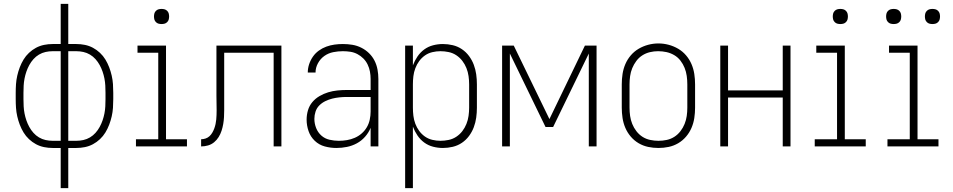

<svg xmlns="http://www.w3.org/2000/svg" viewBox="-20 -755 4915 990"><path d="M293 215V8H252Q229 8 207 3.5Q185 -1 165.5 -11.5Q146 -22 129.5 -37.5Q113 -53 101.5 -72Q90 -91 82 -112Q74 -133 69 -155Q64 -177 62.5 -199Q61 -221 61 -244V-276Q61 -299 62.5 -321Q64 -343 69 -365Q74 -387 82 -408Q90 -429 101.5 -448Q113 -467 129.5 -482.5Q146 -498 165.5 -508.5Q185 -519 207 -523.5Q229 -528 252 -528H293V-735H332V-528H373Q396 -528 418 -523.5Q440 -519 459.5 -508.5Q479 -498 495.5 -482.5Q512 -467 523.5 -448Q535 -429 543 -408Q551 -387 556 -365Q561 -343 562.5 -321Q564 -299 564 -276V-244Q564 -221 562.5 -199Q561 -177 556 -155Q551 -133 543 -112Q535 -91 523.5 -72Q512 -53 495.5 -37.5Q479 -22 459.5 -11.5Q440 -1 418 3.5Q396 8 373 8H332V215ZM252 -29H293V-491H252Q233 -491 215 -487Q197 -483 181 -473.5Q165 -464 152.5 -450Q140 -436 131 -419.5Q122 -403 116 -385.5Q110 -368 106.5 -350Q103 -332 102 -313.5Q101 -295 101 -276V-244Q101 -225 102 -206.5Q103 -188 106.5 -170Q110 -152 116 -134.5Q122 -117 131 -100.5Q140 -84 152.5 -70Q165 -56 181 -46.5Q197 -37 215 -33Q233 -29 252 -29ZM373 -29Q392 -29 410 -33Q428 -37 444 -46.5Q460 -56 472.5 -70Q485 -84 494 -100.5Q503 -117 509 -134.5Q515 -152 518.5 -170Q522 -188 523 -206.5Q524 -225 524 -244V-276Q524 -295 523 -313.5Q522 -332 518.5 -350Q515 -368 509 -385.5Q503 -403 494 -419.5Q485 -436 472.5 -450Q460 -464 444 -473.5Q428 -483 410 -487Q392 -491 373 -491H332V-29Z M681 0V-37H796V-483H689V-520H836V-37H944V0ZM813 -631Q805 -631 797.5 -633Q790 -635 784 -641Q778 -647 776 -654.5Q774 -662 774 -670Q774 -678 776 -685.5Q778 -693 784 -699Q790 -705 797.5 -707Q805 -709 813 -709Q821 -709 828.5 -707Q836 -705 842 -699Q848 -693 850 -685.5Q852 -678 852 -670Q852 -662 850 -654.5Q848 -647 842 -641Q836 -635 828.5 -633Q821 -631 813 -631Z M1017 0V-37Q1029 -37 1040.5 -41Q1052 -45 1060.5 -53Q1069 -61 1075 -71.5Q1081 -82 1085 -93Q1089 -104 1091.5 -115.5Q1094 -127 1095 -138.5Q1096 -150 1096.5 -162Q1097 -174 1097 -186Q1097 -205 1096.5 -223.5Q1096 -242 1096 -261V-520H1431V0H1391V-483H1136V-261Q1136 -252 1136 -242Q1136 -232 1136 -223Q1136 -205 1136 -187Q1136 -169 1135 -151Q1134 -133 1131 -115.5Q1128 -98 1122.5 -81Q1117 -64 1107.5 -48.5Q1098 -33 1084 -21.5Q1070 -10 1052.5 -5Q1035 0 1017 0Z M1714 8Q1684 8 1654.5 0Q1625 -8 1603 -29Q1581 -50 1571 -79Q1561 -108 1561 -138Q1561 -163 1568 -186.5Q1575 -210 1590.5 -228.5Q1606 -247 1627.5 -259.5Q1649 -272 1672 -279Q1695 -286 1719.5 -288.5Q1744 -291 1768 -291H1891V-348Q1891 -367 1887.5 -386Q1884 -405 1875.5 -422.5Q1867 -440 1853.5 -453.5Q1840 -467 1823 -476Q1806 -485 1787 -488Q1768 -491 1748 -491Q1723 -491 1698 -486Q1673 -481 1652.5 -466.5Q1632 -452 1619.5 -429Q1607 -406 1607 -381H1567Q1567 -403 1574 -424Q1581 -445 1593.5 -463Q1606 -481 1624 -494Q1642 -507 1662.5 -514.5Q1683 -522 1704.5 -525Q1726 -528 1748 -528Q1773 -528 1797 -524Q1821 -520 1843 -509Q1865 -498 1882.5 -481Q1900 -464 1911 -442.5Q1922 -421 1926.5 -396.5Q1931 -372 1931 -348V0H1891V-96Q1881 -71 1862.5 -50Q1844 -29 1820 -16Q1796 -3 1769 2.5Q1742 8 1714 8ZM1727 -29Q1748 -29 1769 -32.5Q1790 -36 1809.5 -44.5Q1829 -53 1845 -67Q1861 -81 1871.5 -99Q1882 -117 1886.5 -138Q1891 -159 1891 -180V-255H1768Q1749 -255 1730 -253Q1711 -251 1693 -246.5Q1675 -242 1657.5 -233.5Q1640 -225 1626.5 -211.5Q1613 -198 1607 -179.5Q1601 -161 1601 -142Q1601 -118 1610 -95Q1619 -72 1637 -56Q1655 -40 1679 -34.5Q1703 -29 1727 -29Z M2069 215V-520H2109V-418Q2118 -442 2132.5 -463.5Q2147 -485 2167.5 -500Q2188 -515 2213 -521.5Q2238 -528 2264 -528Q2289 -528 2314.5 -522Q2340 -516 2361.5 -501.5Q2383 -487 2398.5 -466Q2414 -445 2423 -421Q2432 -397 2435.5 -371.5Q2439 -346 2439 -320V-200Q2439 -174 2435.5 -148.5Q2432 -123 2423 -99Q2414 -75 2398.5 -54Q2383 -33 2361.5 -18.5Q2340 -4 2314.5 2Q2289 8 2264 8Q2238 8 2213 1.5Q2188 -5 2167.5 -20Q2147 -35 2132.5 -56.5Q2118 -78 2109 -102V215ZM2251 -29Q2272 -29 2293.5 -33.5Q2315 -38 2333 -50Q2351 -62 2364 -79Q2377 -96 2385 -116Q2393 -136 2396 -157.5Q2399 -179 2399 -200V-320Q2399 -341 2396 -362.5Q2393 -384 2385 -404Q2377 -424 2364 -441Q2351 -458 2333 -470Q2315 -482 2293.5 -486.5Q2272 -491 2251 -491Q2230 -491 2209 -486Q2188 -481 2171 -469Q2154 -457 2141.5 -440Q2129 -423 2121.5 -403Q2114 -383 2111.5 -362Q2109 -341 2109 -320V-200Q2109 -179 2111.5 -158Q2114 -137 2121.5 -117Q2129 -97 2141.5 -80Q2154 -63 2171 -51Q2188 -39 2209 -34Q2230 -29 2251 -29Z M2569 0V-520H2629L2813 -141L2996 -520H3056V0H3016V-479L2832 -100H2793L2609 -479V0Z M3375 8Q3348 8 3322 2.5Q3296 -3 3273 -16.5Q3250 -30 3232.5 -50.5Q3215 -71 3204.5 -95.5Q3194 -120 3190 -146.5Q3186 -173 3186 -200V-320Q3186 -347 3190 -373.5Q3194 -400 3204.5 -424.5Q3215 -449 3232.5 -469.5Q3250 -490 3273 -503.5Q3296 -517 3322 -524Q3348 -531 3375 -531Q3402 -531 3428 -524Q3454 -517 3477 -503.5Q3500 -490 3517.5 -469.5Q3535 -449 3545.5 -424.5Q3556 -400 3560 -373.5Q3564 -347 3564 -320V-200Q3564 -173 3560 -146.5Q3556 -120 3545.5 -95.5Q3535 -71 3517.5 -50.5Q3500 -30 3477 -16.5Q3454 -3 3428 2.5Q3402 8 3375 8ZM3375 -29Q3397 -29 3418 -33.5Q3439 -38 3457 -49.5Q3475 -61 3488.5 -78.5Q3502 -96 3510 -116Q3518 -136 3521 -157Q3524 -178 3524 -200V-320Q3524 -342 3521 -363.5Q3518 -385 3510 -405Q3502 -425 3488.5 -442.5Q3475 -460 3456 -471Q3437 -482 3416 -486.5Q3395 -491 3373 -491Q3352 -491 3331 -486Q3310 -481 3292 -469.5Q3274 -458 3261 -440.5Q3248 -423 3240 -403.5Q3232 -384 3229 -362.5Q3226 -341 3226 -320V-200Q3226 -178 3229 -157Q3232 -136 3240 -116Q3248 -96 3261.5 -78.5Q3275 -61 3293 -49.5Q3311 -38 3332.5 -33.5Q3354 -29 3375 -29Z M3694 0V-520H3734V-289H4016V-520H4056V0H4016V-252H3734V0Z M4181 0V-37H4296V-483H4189V-520H4336V-37H4444V0ZM4313 -631Q4305 -631 4297.5 -633Q4290 -635 4284 -641Q4278 -647 4276 -654.5Q4274 -662 4274 -670Q4274 -678 4276 -685.5Q4278 -693 4284 -699Q4290 -705 4297.5 -707Q4305 -709 4313 -709Q4321 -709 4328.5 -707Q4336 -705 4342 -699Q4348 -693 4350 -685.5Q4352 -678 4352 -670Q4352 -662 4350 -654.5Q4348 -647 4342 -641Q4336 -635 4328.5 -633Q4321 -631 4313 -631Z M4556 0V-37H4671V-483H4564V-520H4711V-37H4819V0ZM4788 -631Q4780 -631 4772.5 -633Q4765 -635 4759 -641Q4753 -647 4751 -654.5Q4749 -662 4749 -670Q4749 -678 4751 -685.5Q4753 -693 4759 -699Q4765 -705 4772.5 -707Q4780 -709 4788 -709Q4796 -709 4803.5 -707Q4811 -705 4817 -699Q4823 -693 4825 -685.5Q4827 -678 4827 -670Q4827 -662 4825 -654.5Q4823 -647 4817 -641Q4811 -635 4803.5 -633Q4796 -631 4788 -631ZM4588 -631Q4580 -631 4572.5 -633Q4565 -635 4559 -641Q4553 -647 4551 -654.5Q4549 -662 4549 -670Q4549 -678 4551 -685.5Q4553 -693 4559 -699Q4565 -705 4572.5 -707Q4580 -709 4588 -709Q4596 -709 4603.5 -707Q4611 -705 4617 -699Q4623 -693 4625 -685.5Q4627 -678 4627 -670Q4627 -662 4625 -654.5Q4623 -647 4617 -641Q4611 -635 4603.5 -633Q4596 -631 4588 -631Z"/></svg>

Font: Zed Sans Extralight
Style: Regular
Weight: 200
Designer: Belleve Invis
Foundry: Belleve Invis
Version: Version 1.0.0; ttfautohint (v1.8.4)